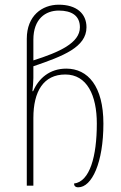

<svg xmlns="http://www.w3.org/2000/svg" viewBox="-20 -790 513 817"><path d="M313 7C371 7 420 -98 420 -264C420 -423 354 -498 262 -498C191 -498 144 -456 121 -402H118C120 -421 122 -442 122 -458V-508C248 -551 348 -589 348 -674C348 -732 306 -770 230 -770C159 -770 94 -723 94 -625V0H122V-288C122 -401 165 -473 258 -473C350 -473 392 -385 392 -264C392 -124 362 -17 295 -9C295 0 300 7 313 7ZM122 -533V-621C122 -710 174 -745 230 -745C284 -745 320 -724 320 -674C320 -607 232 -568 122 -533Z"/></svg>

Font: Noto Serif Georgian Condensed Thin
Style: Regular
Weight: 100
Width: 3
Designer: Monotype Design Team, Akaki Razmadze
Foundry: Google LLC
Version: Version 2.003